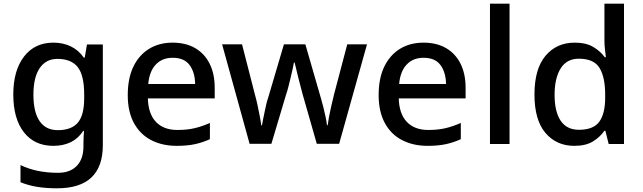

<svg xmlns="http://www.w3.org/2000/svg" viewBox="-20 -780 3483 1040"><path d="M269 -549Q321 -549 363 -529Q405 -509 434 -468H439L451 -539H537V7Q537 122 475.5 181Q414 240 288 240Q230 240 181 232Q132 224 91 207V114Q177 156 294 156Q360 156 396 118.5Q432 81 432 13V-5Q432 -18 433 -39.5Q434 -61 435 -71H431Q403 -29 362.5 -9.5Q322 10 269 10Q167 10 109.5 -63.5Q52 -137 52 -268Q52 -398 110 -473.5Q168 -549 269 -549ZM291 -461Q229 -461 195 -411Q161 -361 161 -267Q161 -173 194.5 -124Q228 -75 293 -75Q367 -75 401.5 -115.5Q436 -156 436 -248V-268Q436 -372 401 -416.5Q366 -461 291 -461Z M915 -549Q986 -549 1037 -519.5Q1088 -490 1115.5 -435Q1143 -380 1143 -305V-247H781Q783 -164 824.5 -120Q866 -76 941 -76Q993 -76 1033.5 -85.5Q1074 -95 1117 -114V-26Q1077 -8 1035.5 1Q994 10 937 10Q859 10 799 -21Q739 -52 705.5 -113.5Q672 -175 672 -265Q672 -356 702.5 -419Q733 -482 787.5 -515.5Q842 -549 915 -549ZM915 -467Q858 -467 823.5 -430Q789 -393 783 -325H1037Q1036 -388 1007 -427.5Q978 -467 915 -467Z M1619 -270Q1614 -290 1607.5 -314Q1601 -338 1595 -362.5Q1589 -387 1584 -408Q1579 -429 1576 -441H1572Q1570 -429 1565.5 -408Q1561 -387 1555 -362.5Q1549 -338 1543 -313.5Q1537 -289 1530 -269L1450 -1H1332L1183 -540H1291L1361 -267Q1369 -239 1375.5 -208Q1382 -177 1387.5 -148.5Q1393 -120 1395 -101H1399Q1401 -114 1405 -133.5Q1409 -153 1413.5 -174.5Q1418 -196 1422.5 -216Q1427 -236 1432 -249L1518 -540H1634L1718 -249Q1724 -229 1731 -201.5Q1738 -174 1743.5 -147.5Q1749 -121 1751 -102H1755Q1757 -119 1762 -146.5Q1767 -174 1774.5 -206Q1782 -238 1789 -267L1861 -540H1968L1817 -1H1696Z M2274 -549Q2345 -549 2396 -519.5Q2447 -490 2474.5 -435Q2502 -380 2502 -305V-247H2140Q2142 -164 2183.5 -120Q2225 -76 2300 -76Q2352 -76 2392.5 -85.5Q2433 -95 2476 -114V-26Q2436 -8 2394.5 1Q2353 10 2296 10Q2218 10 2158 -21Q2098 -52 2064.5 -113.5Q2031 -175 2031 -265Q2031 -356 2061.5 -419Q2092 -482 2146.5 -515.5Q2201 -549 2274 -549ZM2274 -467Q2217 -467 2182.5 -430Q2148 -393 2142 -325H2396Q2395 -388 2366 -427.5Q2337 -467 2274 -467Z M2740 0H2634V-760H2740Z M3091 10Q2994 10 2934.5 -60Q2875 -130 2875 -268Q2875 -407 2935 -478Q2995 -549 3093 -549Q3154 -549 3193 -526Q3232 -503 3256 -470H3262Q3260 -484 3257 -510.5Q3254 -537 3254 -558V-760H3360V0H3277L3259 -72H3254Q3231 -38 3192 -14Q3153 10 3091 10ZM3116 -77Q3194 -77 3226 -120.5Q3258 -164 3258 -251V-267Q3258 -362 3227.5 -412Q3197 -462 3115 -462Q3050 -462 3017 -409.5Q2984 -357 2984 -266Q2984 -175 3017 -126Q3050 -77 3116 -77Z"/></svg>

Font: Noto Sans Tangsa Medium
Style: Regular
Weight: 500
Version: Version 1.504